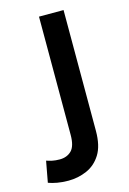

<svg xmlns="http://www.w3.org/2000/svg" viewBox="-184 -554 541 808"><g transform="rotate(-15 86.0 -150.5)"><path d="M177 -500V26Q177 91 153.5 128.5Q130 166 92 182.5Q54 199 12 199Q-15 199 -37 195Q-59 191 -75 185L-58 93Q-47 97 -33 100Q-19 103 -1 103Q31 103 50.5 83.5Q70 64 70 15V-500Z"/></g></svg>

Font: Prodigy Sans Medium
Style: Regular
Weight: 500
Designer: Wei Huang
Foundry: Wei Huang
Version: Version 1.003; ttfautohint (v1.8.3)